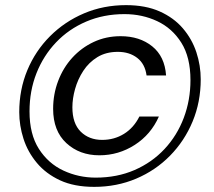

<svg xmlns="http://www.w3.org/2000/svg" viewBox="-20 -724 834 748"><path d="M347 4Q269 4 214 -21.5Q159 -47 123.5 -89.5Q88 -132 71.5 -183.5Q55 -235 55 -287Q55 -375 86.5 -450.5Q118 -526 175 -583Q232 -640 307.5 -672Q383 -704 471 -704Q547 -704 602 -679.5Q657 -655 692.5 -613.5Q728 -572 745 -520.5Q762 -469 762 -415Q762 -327 730.5 -251Q699 -175 642.5 -117.5Q586 -60 510.5 -28Q435 4 347 4ZM353 -32Q436 -32 504 -61.5Q572 -91 621 -143.5Q670 -196 696 -265Q722 -334 722 -412Q722 -501 686.5 -557.5Q651 -614 592.5 -641.5Q534 -669 465 -669Q384 -669 316 -640Q248 -611 198.5 -559Q149 -507 122 -438.5Q95 -370 95 -290Q95 -201 131.5 -144Q168 -87 227 -59.5Q286 -32 353 -32ZM367 -119Q290 -119 238.5 -166.5Q187 -214 187 -300Q187 -357 206.5 -408.5Q226 -460 261.5 -499Q297 -538 345 -560.5Q393 -583 450 -583Q524 -583 573 -543.5Q622 -504 627 -430H551Q545 -475 514.5 -498.5Q484 -522 439 -522Q393 -522 359.5 -501.5Q326 -481 304.5 -448Q283 -415 272.5 -377.5Q262 -340 262 -306Q262 -243 294.5 -211Q327 -179 378 -179Q425 -179 463 -202.5Q501 -226 523 -270H599Q568 -200 505 -159.5Q442 -119 367 -119Z"/></svg>

Font: Rethink Sans
Style: Italic
Weight: 400
Italic angle: -10°
Designer: The Rethink Sans project authors (Hans Thiessen). DM Sans designed by Colophon Foundry.
Foundry: Rethink Communications LLC
Version: Version 1.001